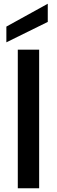

<svg xmlns="http://www.w3.org/2000/svg" viewBox="-20 -1005 304 1025"><path d="M75 -740V0H189V-740ZM14 -779 235 -888V-985L14 -863Z"/></svg>

Font: Malmofest Medium
Style: Regular
Weight: 500
Designer: Jonny Pinhorn (Poppins), Kolossal
Version: Version 1.004;Glyphs 3.1.2 (3151)